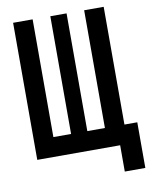

<svg xmlns="http://www.w3.org/2000/svg" viewBox="-94 -799 787 1007"><g transform="rotate(-10 299.5 -295.0)"><path d="M487.8 140.1V0H46.4V-730H150.4V-103H244.6V-730H331.1V-103H424.8V-730H528.8V-103H597.2V140.1Z"/></g></svg>

Font: UDEV Gothic 35
Style: Bold
Weight: 700
Version: v2.1.0; ttfautohint (v1.8.4.7-5d5b-dirty) -l 6 -r 45 -G 200 